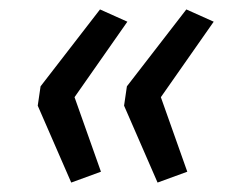

<svg xmlns="http://www.w3.org/2000/svg" viewBox="-20 -472 489 407"><path d="M131 -85 60 -248 66 -289 192 -452 250 -426 138 -266 194 -108ZM314 -85 243 -248 249 -289 375 -452 433 -426 321 -266 377 -108Z"/></svg>

Font: Nunito Sans 10pt
Style: Italic
Weight: 400
Italic angle: -9°
Designer: Vernon Adams
Foundry: Vernon Adams
Version: Version 3.101;gftools[0.9.27]